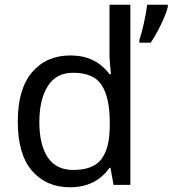

<svg xmlns="http://www.w3.org/2000/svg" viewBox="-20 -780 728 810"><path d="M275 10Q175 10 115 -59.5Q55 -129 55 -267Q55 -405 115.5 -475.5Q176 -546 276 -546Q318 -546 349 -535.5Q380 -525 403 -507Q426 -489 442 -467H448Q447 -480 444.5 -505.5Q442 -531 442 -546V-760H530V0H459L446 -72H442Q426 -49 403 -30.5Q380 -12 348.5 -1Q317 10 275 10ZM289 -63Q374 -63 408.5 -109.5Q443 -156 443 -250V-266Q443 -366 410 -419.5Q377 -473 288 -473Q217 -473 181.5 -416.5Q146 -360 146 -265Q146 -169 181.5 -116Q217 -63 289 -63ZM688 -751Q684 -733 672.5 -706Q661 -679 646 -650.5Q631 -622 616 -600H568V-612Q573 -626 578 -645Q583 -664 587.5 -684.5Q592 -705 595.5 -724.5Q599 -744 601 -760H688Z"/></svg>

Font: Noto Sans Lao UI
Style: Regular
Weight: 400
Designer: Monotype Design Team
Foundry: Monotype Imaging Inc.
Version: Version 2.000